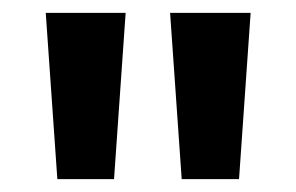

<svg xmlns="http://www.w3.org/2000/svg" viewBox="-20 -734 459 298"><path d="M175 -714 157 -456H69L51 -714ZM369 -714 351 -456H262L244 -714Z"/></svg>

Font: Noto Sans Arabic ExtCond SemBd
Style: Regular
Weight: 600
Width: 2
Designer: Monotype Design Team, Nadine Chahine, Nizar Qandah and Khaled Hosny
Foundry: Monotype Imaging Inc.
Version: Version 2.012; ttfautohint (v1.8.4.7-5d5b)